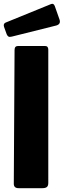

<svg xmlns="http://www.w3.org/2000/svg" viewBox="-25 -982 333 1002"><path d="M227 -27Q227 -12 219.5 -6Q212 0 197 0H72Q47 0 47 -23L51 -721Q51 -742 69 -742H210Q227 -742 227 -723ZM261 -950 286 -879Q293 -856 269 -849L37 -791Q25 -788 19.5 -791Q14 -794 10 -803L-4 -842Q-9 -858 4 -864L242 -961Q255 -966 261 -950Z"/></svg>

Font: Libre Franklin Thin ExtraBold
Style: Regular
Weight: 800
Version: Version 3.000